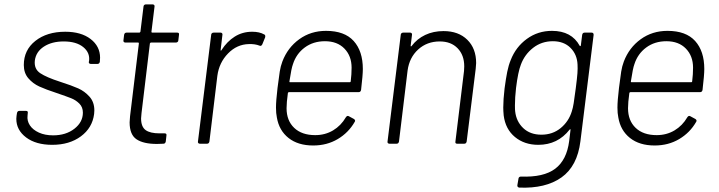

<svg xmlns="http://www.w3.org/2000/svg" viewBox="-20 -652 3261 871"><path d="M54 -113Q54 -121 55 -126L57 -139Q59 -149 68 -149H98Q108 -149 106 -139L105 -128Q102 -104 115.5 -83.5Q129 -63 156.5 -50.5Q184 -38 221 -38Q279 -38 317.5 -68Q356 -98 356 -141Q356 -166 340 -182Q324 -198 302.5 -206.5Q281 -215 237 -230Q188 -246 158.5 -259.5Q129 -273 108.5 -297Q88 -321 88 -357Q88 -425 140.5 -466.5Q193 -508 276 -508Q348 -508 391 -475Q434 -442 434 -390Q434 -380 433 -375V-372Q431 -362 422 -362H392Q387 -362 384.5 -365Q382 -368 383 -372L384 -375Q389 -413 357.5 -438.5Q326 -464 269 -464Q215 -464 179 -440.5Q143 -417 138 -377Q134 -339 162.5 -320Q191 -301 253 -281Q306 -264 335 -251Q364 -238 386 -213.5Q408 -189 408 -151Q408 -141 407 -135Q399 -72 347 -33.5Q295 5 217 5Q143 5 98.5 -28.5Q54 -62 54 -113Z M778 -459H665Q662 -459 660 -455L622 -139Q620 -121 620 -115Q620 -77 640.5 -62Q661 -47 704 -47H727Q737 -47 735 -37L732 -10Q730 0 721 0L692 1Q631 1 599.5 -20Q568 -41 568 -97Q568 -105 570 -125L610 -455Q610 -459 607 -459H548Q544 -459 541.5 -462Q539 -465 540 -469L543 -494Q545 -504 554 -504H612Q615 -504 617 -508L631 -622Q631 -626 634 -629Q637 -632 641 -632H673Q677 -632 679.5 -629Q682 -626 681 -622L667 -508Q667 -504 670 -504H784Q794 -504 792 -494L789 -469Q789 -465 786 -462Q783 -459 778 -459Z M1178 -496Q1185 -494 1183 -483L1170 -451Q1165 -441 1157 -445Q1137 -453 1109 -452Q1055 -451 1014.5 -409.5Q974 -368 966 -308L930 -10Q928 0 919 0H887Q882 0 879.5 -3Q877 -6 878 -10L938 -494Q938 -498 941 -501Q944 -504 949 -504H981Q985 -504 987.5 -501Q990 -498 989 -494L981 -426Q980 -423 982 -422.5Q984 -422 985 -425Q1010 -464 1045 -486Q1080 -508 1124 -508Q1157 -508 1178 -496Z M1549 -120Q1555 -129 1562 -125L1586 -112Q1594 -106 1589 -99Q1561 -50 1512 -21Q1463 8 1401 8Q1332 8 1289 -26Q1246 -60 1236 -119Q1232 -138 1232 -164Q1232 -194 1239 -253Q1245 -302 1249 -327Q1253 -352 1261 -373Q1285 -436 1337.5 -474Q1390 -512 1459 -512Q1543 -512 1584.5 -466Q1626 -420 1626 -339Q1626 -312 1618 -244Q1616 -234 1607 -234H1291Q1287 -234 1286 -230Q1280 -187 1280 -161Q1280 -105 1314.5 -72Q1349 -39 1410 -39Q1455 -39 1491 -60.5Q1527 -82 1549 -120ZM1293 -283Q1292 -279 1296 -279H1567Q1571 -279 1571 -283Q1575 -315 1575 -345Q1575 -398 1542.5 -431.5Q1510 -465 1454 -465Q1401 -465 1362.5 -436.5Q1324 -408 1309 -361Q1302 -343 1293 -283Z M2140 -366Q2140 -358 2138 -340L2097 -10Q2095 0 2086 0H2054Q2044 0 2046 -10L2085 -330Q2086 -337 2086 -351Q2086 -402 2056 -433Q2026 -464 1975 -464Q1917 -464 1877 -427.5Q1837 -391 1829 -332L1790 -10Q1788 0 1779 0H1747Q1742 0 1739.5 -3Q1737 -6 1738 -10L1798 -494Q1798 -498 1801 -501Q1804 -504 1809 -504H1841Q1845 -504 1847.5 -501Q1850 -498 1849 -494L1843 -445Q1843 -439 1847 -443Q1872 -476 1909 -493.5Q1946 -511 1992 -511Q2060 -511 2100 -471.5Q2140 -432 2140 -366Z M2632 -504H2664Q2673 -504 2673 -494L2613 -11Q2599 102 2527 153Q2455 204 2335 199Q2326 197 2327 188L2332 159Q2332 155 2335 152Q2338 149 2343 149Q2446 153 2498.5 113.5Q2551 74 2562 -12L2568 -62Q2569 -65 2567.5 -65.5Q2566 -66 2564 -64Q2510 5 2422 5Q2359 5 2316 -30.5Q2273 -66 2265 -128Q2263 -150 2263 -164Q2263 -200 2269 -251Q2275 -296 2281 -326Q2287 -356 2297 -380Q2320 -439 2370 -475.5Q2420 -512 2484 -512Q2573 -512 2610 -444Q2611 -442 2613 -443Q2615 -444 2615 -446L2621 -494Q2623 -504 2632 -504ZM2592 -252Q2598 -298 2599.5 -320Q2601 -342 2600 -359Q2598 -405 2568 -435Q2538 -465 2488 -465Q2437 -465 2398.5 -435Q2360 -405 2343 -359Q2330 -326 2321 -253Q2316 -209 2316 -174Q2316 -153 2317 -147Q2322 -101 2353.5 -71Q2385 -41 2436 -41Q2487 -41 2523.5 -71Q2560 -101 2574 -147Q2579 -162 2582.5 -184Q2586 -206 2592 -252Z M3098 -120Q3104 -129 3111 -125L3135 -112Q3143 -106 3138 -99Q3110 -50 3061 -21Q3012 8 2950 8Q2881 8 2838 -26Q2795 -60 2785 -119Q2781 -138 2781 -164Q2781 -194 2788 -253Q2794 -302 2798 -327Q2802 -352 2810 -373Q2834 -436 2886.5 -474Q2939 -512 3008 -512Q3092 -512 3133.5 -466Q3175 -420 3175 -339Q3175 -312 3167 -244Q3165 -234 3156 -234H2840Q2836 -234 2835 -230Q2829 -187 2829 -161Q2829 -105 2863.5 -72Q2898 -39 2959 -39Q3004 -39 3040 -60.5Q3076 -82 3098 -120ZM2842 -283Q2841 -279 2845 -279H3116Q3120 -279 3120 -283Q3124 -315 3124 -345Q3124 -398 3091.5 -431.5Q3059 -465 3003 -465Q2950 -465 2911.5 -436.5Q2873 -408 2858 -361Q2851 -343 2842 -283Z"/></svg>

Font: Barlow Light
Style: Italic
Weight: 300
Italic angle: -7°
Designer: Jeremy Tribby
Foundry: Tribby Type
Version: Version 1.408